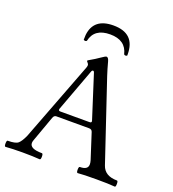

<svg xmlns="http://www.w3.org/2000/svg" viewBox="-154 -975 989 1095"><g transform="rotate(20 340.5 -427.5)"><path d="M0 0ZM479 -723.6Q475.1 -719.7 469.7 -719.7Q463.9 -719.7 460 -723.6Q441.4 -803.7 347.2 -803.7Q251 -803.7 233.9 -723.6Q230 -719.7 224.6 -719.7L217.8 -721.2Q216.3 -722.2 214.8 -723.6L215.8 -752.9Q227.5 -857.9 347.2 -857.9Q479 -857.9 479 -729.5ZM573.7 -90.8Q592.8 -33.7 667.5 -33.7Q673.8 -33.7 673.8 -15.1Q673.8 3.4 667.5 3.4Q631.8 0 554.7 0Q477.5 0 442.4 3.4Q435.5 3.4 435.5 -15.1Q435.5 -33.7 442.4 -33.7Q490.7 -33.7 490.7 -66.9Q490.7 -78.1 486.8 -90.8L437.5 -243.7Q433.1 -259.3 416 -259.3H217.3Q203.6 -259.3 197.8 -242.2L142.6 -88.9Q138.2 -78.1 138.2 -69.3Q138.2 -33.7 211.9 -33.7Q218.8 -33.7 218.8 -15.1Q218.8 3.4 211.9 3.4Q170.4 0 107.9 0Q45.4 0 4.4 3.4Q-2.4 3.4 -2.2 -15.1Q-2 -33.7 4.4 -33.7Q51.8 -33.7 67.4 -47.4Q83 -61 99.6 -98.1L283.7 -580.1Q286.6 -588.4 286.6 -594.7Q286.6 -601.1 280.3 -607.7Q273.9 -614.3 273.9 -617.2Q273.9 -620.1 293.2 -630.6Q312.5 -641.1 338.4 -659.2Q364.3 -677.2 370.1 -677.2Q381.3 -677.2 387.2 -655.8Q399.9 -608.4 411.1 -574.7ZM405.8 -293Q418 -293 418 -300.8Q418 -303.2 417 -306.2L334 -565.9Q331.1 -575.7 325.2 -575.7Q319.3 -575.7 315.9 -565.9L219.7 -306.2Q218.8 -303.7 218.8 -300.8Q218.8 -293 230.5 -293Z"/></g></svg>

Font: Junicode
Style: Regular
Weight: 400
Designer: Peter S. Baker
Foundry: Briery Creek Software
Version: Version 0.7.2